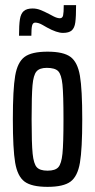

<svg xmlns="http://www.w3.org/2000/svg" viewBox="-20 -719 370 747"><path d="M30 -255Q30 -371 39 -424Q48 -477 75.5 -497.5Q103 -518 165 -518Q227 -518 254.5 -497.5Q282 -477 291 -424Q300 -371 300 -255Q300 -139 291 -86Q282 -33 254.5 -12.5Q227 8 165 8Q103 8 75.5 -12.5Q48 -33 39 -86Q30 -139 30 -255ZM227 -255Q227 -351 223 -390Q219 -429 206.5 -442Q194 -455 162 -455Q134 -455 122 -441Q110 -427 106.5 -387.5Q103 -348 103 -255Q103 -160 107 -121Q111 -82 123 -68.5Q135 -55 165 -55Q195 -55 207 -68.5Q219 -82 223 -121Q227 -160 227 -255ZM107 -686Q122 -686 136.5 -680.5Q151 -675 172 -664Q175 -662 189 -655Q203 -648 213 -648Q223 -648 225.5 -659Q228 -670 228 -699H276Q276 -654 273 -632Q270 -610 259 -600.5Q248 -591 225 -591Q201 -591 163 -612Q161 -613 145.5 -622Q130 -631 117 -631Q108 -631 105 -620Q102 -609 102 -580H54Q54 -622 57.5 -644Q61 -666 72.5 -676Q84 -686 107 -686Z"/></svg>

Font: Saira Ultra Condensed Medium
Style: Regular
Weight: 500
Width: 1
Designer: Hector Gatti with collaboration of the Omnibus-Type team
Foundry: Omnibus-Type
Version: Version 1.001; ttfautohint (v1.8)